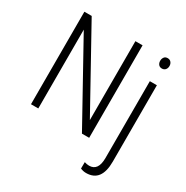

<svg xmlns="http://www.w3.org/2000/svg" viewBox="-205 -893 1240 1278"><g transform="rotate(30 414.5 -254.0)"><path d="M531.2 0H475.6L140.1 -605.5V0H84V-710.9H140.1L476.1 -104.5V-710.9H531.2ZM746.6 -528.3V58.6Q746.6 213.4 629.9 213.4Q606.9 213.4 586.4 204.1L586.9 154.8Q606 161.1 623 161.1Q692.4 161.1 692.4 62V-528.3ZM684.1 -680.7Q684.1 -697.3 693.1 -709Q702.1 -720.7 719.2 -720.7Q736.3 -720.7 745.8 -709Q755.4 -697.3 755.4 -680.7Q755.4 -664.1 745.8 -652.6Q736.3 -641.1 719.2 -641.1Q702.1 -641.1 693.1 -652.6Q684.1 -664.1 684.1 -680.7Z"/></g></svg>

Font: Roboto Condensed Light
Style: Regular
Weight: 300
Designer: Google
Version: Version 2.134; 2016